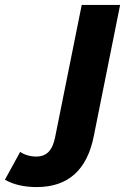

<svg xmlns="http://www.w3.org/2000/svg" viewBox="-200 -558 526 780"><path d="M-51 202C77 202 154 132 181 -5L288 -538H132L24 -1C13 54 -11 78 -53 78C-77 78 -101 71 -118 59L-180 172C-146 192 -101 202 -51 202Z"/></svg>

Font: AWKNG-Font
Style: Bold Italic
Weight: 700
Italic angle: -11.3°
Designer: Awakening Church
Foundry: Awakening Church
Version: Version 1.700;PS 001.700;hotconv 1.0.88;makeotf.lib2.5.64775